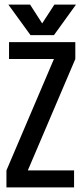

<svg xmlns="http://www.w3.org/2000/svg" viewBox="-20 -809 353 829"><path d="M212.9 -657.2H111.8L16.1 -789.1H109.9L162.1 -708L214.8 -789.1H308.1ZM19 -554.2V-627H305.2V-554.2L100.1 -73.2H299.8V0H7.8V-73.2L212.9 -554.2Z"/></svg>

Font: Teko
Style: Regular
Weight: 400
Designer: Manushi Parikh, Jonny Pinhorn
Foundry: Indian Type Foundry
Version: Version 2.000;PS 1.0;hotconv 1.0.79;makeotf.lib2.5.61930